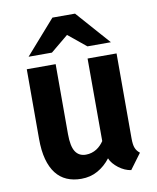

<svg xmlns="http://www.w3.org/2000/svg" viewBox="-86 -829 740 905"><g transform="rotate(-10 284.0 -376.0)"><path d="M370.1 -63Q343.8 -28.8 308.8 -9.3Q273.9 10.3 230 10.3Q191.4 10.3 160.9 -2.9Q130.4 -16.1 109.4 -43.2Q88.4 -70.3 77.1 -111.6Q65.9 -152.8 65.9 -209.5V-543H204.1V-208.5Q204.1 -149.9 220.9 -124Q237.8 -98.1 271 -98.1Q285.6 -98.1 298.6 -102.1Q311.5 -106 322.3 -112.8Q333 -119.6 341.8 -128.7Q350.6 -137.7 357.4 -147.9L356.9 -543H495.6V-136.7Q495.6 -121.1 497.1 -110.1Q498.5 -99.1 501.7 -90.8Q504.9 -82.5 510 -75.9Q515.1 -69.3 522.9 -63L468.3 10.7Q453.6 8.8 438.2 2Q422.9 -4.9 409.4 -15.1Q396 -25.4 385.5 -37.6Q375 -49.8 370.1 -63ZM335.4 -761.7 478.5 -599.6H366.2L280.8 -669.4L196.3 -599.6H84.5L227.1 -761.7Z"/></g></svg>

Font: Ufes Sans
Style: Bold
Weight: 700
Designer: Ricardo Esteves & Filipe Motta
Foundry: ProDesignUfes - Ricardo Esteves, Filipe Motta (This is a derivative work, based on Roboto family, by Christian Robertson
Version: Version 2.0